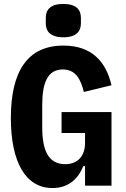

<svg xmlns="http://www.w3.org/2000/svg" viewBox="-20 -941 640 973"><path d="M411 0H545V-373H292V-267H411V-216C411 -154 377 -109 310 -109C223 -109 194 -183 194 -296V-410C194 -522 222 -589 298 -589C367 -589 390 -534 405 -475L545 -509C517 -629 445 -710 301 -710C120 -710 35 -580 35 -343C35 -121 109 12 246 12C332 12 379 -41 402 -99H411ZM301 -752C367 -752 390 -783 390 -822V-851C390 -891 367 -921 301 -921C235 -921 212 -891 212 -851V-822C212 -783 235 -752 301 -752Z"/></svg>

Font: IBM Plex Mono
Style: Bold
Weight: 700
Monospace: yes
Designer: Mike Abbink, Paul van der Laan, Pieter van Rosmalen
Foundry: Bold Monday
Version: Version 2.004